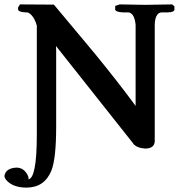

<svg xmlns="http://www.w3.org/2000/svg" viewBox="-70 -667 812 872"><path d="M97.2 -547.9 98.1 -546.9Q88.9 -585.4 66.4 -604.5Q58.6 -610.8 51.8 -610.8H45.9Q15.1 -612.3 12.2 -623V-633.8L21 -647L174.8 -646Q174.8 -646 360.4 -423.8Q465.8 -294.4 528.8 -209Q541 -192.9 545.9 -186V-554.2Q541 -606 514.2 -610.8H487.8Q456.1 -612.3 453.1 -623V-640.1L474.1 -647Q475.1 -647 587.9 -645L711.9 -647L722.2 -638.2V-623Q720.7 -611.3 691.9 -610.8H666Q637.7 -610.8 633.3 -564.5Q632.8 -558.6 632.8 -554.2V-24.9Q630.9 7.3 589.8 7.8Q551.3 5.4 534.2 -15.1H535.2Q273.9 -344.7 189 -452.1Q188 -453.1 186.5 -455.1Q184.6 -457.5 184.1 -458Q184.1 -455.1 184.6 -448.7Q185.1 -441.4 185.1 -438V-91.8Q185.1 52.2 163.6 107.4Q132.3 184.6 50.8 185.1Q-10.3 185.1 -40.5 151.9Q-49.8 141.1 -49.8 131.8Q-44.4 97.2 3.9 94.2Q37.6 94.2 55.2 127.4Q57.6 132.8 59.1 137.2Q61 146.5 58.1 147.9Q97.2 143.6 97.2 -55.2Z"/></svg>

Font: Linux Libertine O
Style: Bold
Weight: 700
Designer: Philipp H. Poll
Foundry: Philipp H. Poll
Version: Version 5.0.0